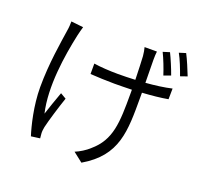

<svg xmlns="http://www.w3.org/2000/svg" viewBox="-147 -988 1295 1228"><g transform="rotate(20 500.0 -374.0)"><path d="M241 -748 158 -757C158 -740 157 -715 153 -694C141 -610 114 -457 114 -294C114 -169 146 -40 166 22L226 14C225 4 224 -9 223 -18C222 -30 224 -49 227 -63C238 -111 269 -213 292 -280L253 -303C234 -251 212 -188 198 -144C158 -315 192 -535 225 -687C229 -705 236 -731 241 -748ZM818 -788 773 -774C792 -736 815 -677 829 -633L876 -650C862 -690 836 -752 818 -788ZM917 -818 872 -804C893 -767 915 -710 931 -665L977 -681C961 -722 936 -782 917 -818ZM388 -554V-483C430 -480 503 -477 552 -477C591 -477 631 -478 671 -479V-450C671 -254 668 -136 555 -40C531 -17 492 7 462 19L527 70C741 -55 738 -221 738 -450V-483C802 -487 863 -493 912 -502L913 -575C862 -563 800 -555 737 -550L735 -706C735 -728 736 -748 738 -763H654C658 -748 662 -728 664 -705C666 -680 668 -610 670 -546C630 -544 590 -543 551 -543C497 -543 431 -547 388 -554Z"/></g></svg>

Font: ChiuKong Gothic MN Normal
Style: Regular
Weight: 350
Designer: Ryoko NISHIZUKA 西塚涼子 (kana, bopomofo & ideographs); Paul D. Hunt (Latin, Greek & Cyrillic); Sandoll Communications 산돌커뮤니
Foundry: Adobe
Version: Version 1.300